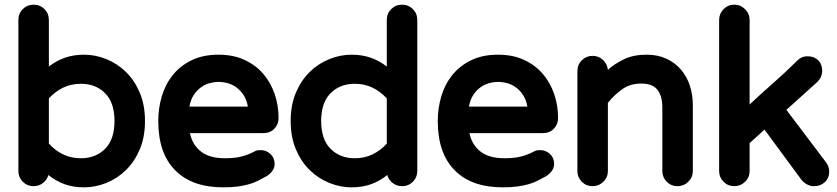

<svg xmlns="http://www.w3.org/2000/svg" viewBox="-20 -775 3597 825"><path d="M59 -689Q59 -717 78 -736Q97 -755 124 -755Q152 -755 171 -736Q190 -717 190 -689V-489Q222 -514 259 -527Q296 -540 341 -540Q390 -540 437 -521Q484 -502 521 -466Q558 -430 580.5 -377Q603 -324 603 -255Q603 -186 580.5 -133Q558 -80 521 -44Q484 -8 437 11Q390 30 341 30Q295 30 257.5 16.5Q220 3 188 -23Q182 -2 164.5 11.5Q147 25 124 25Q97 25 78 6Q59 -13 59 -40ZM190 -352V-158Q216 -129 250.5 -112Q285 -95 328 -95Q391 -95 431.5 -135.5Q472 -176 472 -255Q472 -334 431.5 -374.5Q391 -415 328 -415Q285 -415 250.5 -398Q216 -381 190 -352Z M660 -255Q660 -309 675 -360.5Q690 -412 722 -452Q754 -492 803 -516Q852 -540 919 -540Q982 -540 1030 -518Q1078 -496 1110.5 -458.5Q1143 -421 1160 -371.5Q1177 -322 1177 -268Q1177 -241 1159 -222Q1141 -203 1111 -203H796Q807 -152 844 -123.5Q881 -95 947 -95Q989 -95 1018 -102.5Q1047 -110 1073 -124Q1080 -128 1086 -129Q1092 -130 1100 -130Q1124 -130 1142 -113.5Q1160 -97 1160 -71Q1160 -53 1149 -39Q1138 -25 1124 -17Q1106 -7 1088 2Q1070 11 1048.5 17Q1027 23 1000.5 26.5Q974 30 939 30Q805 30 732.5 -43.5Q660 -117 660 -255ZM1045 -317Q1040 -346 1027 -366Q1014 -386 996.5 -399Q979 -412 959 -417.5Q939 -423 919 -423Q900 -423 880 -417.5Q860 -412 842.5 -399Q825 -386 812 -366Q799 -346 794 -317Z M1229 -255Q1229 -324 1251.5 -377Q1274 -430 1311 -466Q1348 -502 1395 -521Q1442 -540 1491 -540Q1536 -540 1573 -527Q1610 -514 1642 -489V-689Q1642 -717 1661 -736Q1680 -755 1708 -755Q1735 -755 1754 -736Q1773 -717 1773 -689V-40Q1773 -13 1754 6Q1735 25 1708 25Q1685 25 1667.5 11.5Q1650 -2 1644 -23Q1612 3 1574.5 16.5Q1537 30 1491 30Q1442 30 1395 11Q1348 -8 1311 -44Q1274 -80 1251.5 -133Q1229 -186 1229 -255ZM1360 -255Q1360 -176 1400.5 -135.5Q1441 -95 1504 -95Q1547 -95 1581.5 -112Q1616 -129 1642 -158V-352Q1616 -381 1581.5 -398Q1547 -415 1504 -415Q1441 -415 1400.5 -374.5Q1360 -334 1360 -255Z M1861 -255Q1861 -309 1876 -360.5Q1891 -412 1923 -452Q1955 -492 2004 -516Q2053 -540 2120 -540Q2183 -540 2231 -518Q2279 -496 2311.5 -458.5Q2344 -421 2361 -371.5Q2378 -322 2378 -268Q2378 -241 2360 -222Q2342 -203 2312 -203H1997Q2008 -152 2045 -123.5Q2082 -95 2148 -95Q2190 -95 2219 -102.5Q2248 -110 2274 -124Q2281 -128 2287 -129Q2293 -130 2301 -130Q2325 -130 2343 -113.5Q2361 -97 2361 -71Q2361 -53 2350 -39Q2339 -25 2325 -17Q2307 -7 2289 2Q2271 11 2249.5 17Q2228 23 2201.5 26.5Q2175 30 2140 30Q2006 30 1933.5 -43.5Q1861 -117 1861 -255ZM2246 -317Q2241 -346 2228 -366Q2215 -386 2197.5 -399Q2180 -412 2160 -417.5Q2140 -423 2120 -423Q2101 -423 2081 -417.5Q2061 -412 2043.5 -399Q2026 -386 2013 -366Q2000 -346 1995 -317Z M2461 -40V-469Q2461 -497 2480 -516Q2499 -535 2526 -535Q2552 -535 2570.5 -518Q2589 -501 2592 -475Q2622 -502 2662.5 -521Q2703 -540 2758 -540Q2806 -540 2843 -523Q2880 -506 2905.5 -476.5Q2931 -447 2944 -407.5Q2957 -368 2957 -324V-40Q2957 -13 2937.5 6Q2918 25 2891 25Q2864 25 2845 6Q2826 -13 2826 -40V-314Q2826 -362 2805 -389Q2784 -416 2736 -416Q2688 -416 2653.5 -391.5Q2619 -367 2592 -333V-40Q2592 -13 2572.5 6Q2553 25 2526 25Q2499 25 2480 6Q2461 -13 2461 -40Z M3135 -755Q3162 -755 3181.5 -735.5Q3201 -716 3201 -689V-326Q3252 -374 3304 -419.5Q3356 -465 3406 -515Q3414 -523 3424.5 -528Q3435 -533 3449 -533Q3468 -533 3480 -527Q3492 -521 3499.5 -512Q3507 -503 3510 -491.5Q3513 -480 3513 -469Q3513 -460 3508.5 -447.5Q3504 -435 3490 -421L3359 -303L3529 -78Q3535 -70 3539 -60Q3543 -50 3543 -39Q3543 -10 3524.5 7.5Q3506 25 3477 25Q3462 25 3448 17.5Q3434 10 3424 -2L3265 -218L3201 -160V-40Q3201 -13 3181.5 6Q3162 25 3135 25Q3108 25 3089 6Q3070 -13 3070 -40V-689Q3070 -716 3089 -735.5Q3108 -755 3135 -755Z"/></svg>

Font: Varela Round Precious
Style: Bold
Weight: 700
Version: Version 1.000